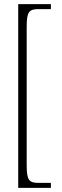

<svg xmlns="http://www.w3.org/2000/svg" viewBox="-20 -780 302 928"><path d="M68 128H226V104H169C121 104 109 93 109 19V-651C109 -725 121 -736 169 -736H226V-760H68Z"/></svg>

Font: Noto Serif Bengali SemiCondensed ExtraLight
Style: Regular
Weight: 200
Width: 4
Designer: Juan Bruce, Universal Thirst, Indian Type Foundry and the Monotype Design Team.
Foundry: Monotype Imaging Inc.
Version: Version 2.003